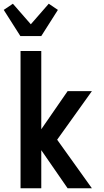

<svg xmlns="http://www.w3.org/2000/svg" viewBox="-35 -1008 555 1028"><path d="M457 0H327L186 -204V0H75V-735H186V-316L327 -520H457L271 -260ZM74 -815 -15 -955 34 -988 130 -878 226 -988 275 -955 186 -815Z"/></svg>

Font: Iosevka Custom
Style: Bold
Weight: 700
Monospace: yes
Designer: Belleve Invis
Foundry: Belleve Invis
Version: Version 30.3.3; ttfautohint (v1.8.3)